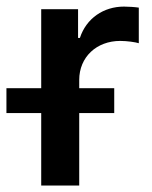

<svg xmlns="http://www.w3.org/2000/svg" viewBox="-59 -574 470 594"><path d="M68.5 0H186.1V-224.1H294.4V-301.1H186.1V-326.7C186.1 -397.4 239.7 -447.4 312.9 -447.4C334.5 -447.4 360.4 -443.5 370.4 -440.3V-550.4C359 -552.2 338.4 -553.6 324.6 -553.6C261.4 -553.6 208.1 -517.4 188.2 -456.7H182.5V-545.5H68.5V-301.1H-39.1V-224.1H68.5Z"/></svg>

Font: Magic Ui Pro Semi Bold
Style: Regular
Weight: 600
Designer: Stefan Endress, Andreas Faust
Version: Version 1.000;FEAKit 1.0